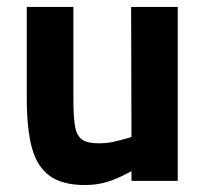

<svg xmlns="http://www.w3.org/2000/svg" viewBox="-20 -520 593 552"><path d="M491 -500V0H358V-28Q316 -5 286.5 3.5Q257 12 224 12Q160 12 123.5 -14Q87 -40 72 -94Q57 -148 57 -238V-500H191V-236Q191 -182 196 -155.5Q201 -129 216.5 -118.5Q232 -108 264 -108Q287 -108 305.5 -112Q324 -116 358 -126L357 -500Z"/></svg>

Font: Cairo
Style: Bold
Weight: 700
Designer: Mohamed Gaber
Foundry: Kief Type Foundry
Version: Version 2.100